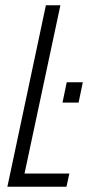

<svg xmlns="http://www.w3.org/2000/svg" viewBox="-20 -708 334 728"><path d="M217 -319 233 -396H294L278 -319ZM8 0 154 -688H209L73 -50H243L232 0Z"/></svg>

Font: Saira ExtraCondensed Light
Style: Italic
Weight: 300
Width: 2
Italic angle: -12°
Designer: Hector Gatti with collaboration of the Omnibus-Type team
Foundry: Omnibus-Type
Version: Version 1.101